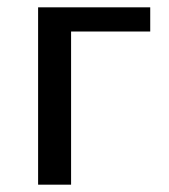

<svg xmlns="http://www.w3.org/2000/svg" viewBox="-20 -504 460 524"><path d="M390 -418H174V0H84V-484H390Z"/></svg>

Font: Play
Style: Regular
Weight: 400
Designer: Jonas Hecksher
Foundry: Jonas Hecksher, Playtypeª, e-types AS
Version: Version 1.002